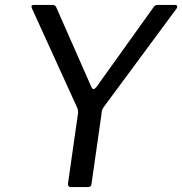

<svg xmlns="http://www.w3.org/2000/svg" viewBox="-20 -762 742 782"><path d="M626 -742C614 -742 610 -740 605 -732L373 -408C368 -402 364 -399 361 -399C358 -399 355 -402 352 -408L211 -728C207 -739 203 -742 192 -742H119C112 -742 108 -740 108 -736L110 -728L295 -322C297 -316 298 -311 298 -306C298 -302 298 -298 297 -295L257 -15C257 -14 257 -13 257 -11C257 -4 261 0 269 0H333C348 0 352 -3 353 -15L393 -295C394 -312 397 -319 404 -328L699 -727C701 -730 702 -732 702 -734C702 -737 701 -742 692 -742Z"/></svg>

Font: Libre Franklin
Style: Italic
Weight: 400
Italic angle: -8°
Designer: Pablo Impallari, Rodrigo Fuenzalida
Foundry: Impallari Type
Version: Version 1.002; ttfautohint (v1.5)